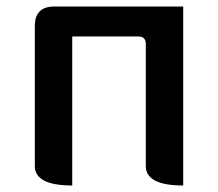

<svg xmlns="http://www.w3.org/2000/svg" viewBox="-20 -570 669 590"><path d="M202 0Q87 0 87 -60V-490Q87 -550 147 -550H543V0Q428 0 428 -60V-435Q428 -458 405 -458H202V0Z"/></svg>

Font: Swei Half Moon CJK SC
Style: Medium
Weight: 500
Version: Version 2.071